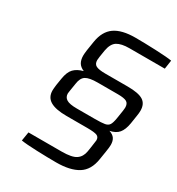

<svg xmlns="http://www.w3.org/2000/svg" viewBox="-186 -902 948 1027"><g transform="rotate(30 288.0 -389.0)"><path d="M98 -4 107 -59H312Q375 -59 400.5 -76.5Q426 -94 432 -129Q434 -141 435.5 -150.5Q437 -160 438 -168Q443 -201 443 -204Q443 -224 427.5 -230.5Q412 -237 367 -237H240Q172 -237 139 -256.5Q106 -276 106 -318Q106 -328 109 -353L116 -396Q123 -440 142.5 -460.5Q162 -481 199 -491Q175 -501 165 -518.5Q155 -536 155 -562Q155 -574 158 -596L167 -653Q178 -722 222 -753Q266 -784 350 -784Q403 -784 475.5 -781Q548 -778 576 -773L568 -719H350Q300 -719 274.5 -703Q249 -687 241 -642Q232 -589 232 -578Q232 -554 249 -545.5Q266 -537 305 -537H444Q511 -537 539.5 -519Q568 -501 568 -459Q568 -444 565 -427L557 -375Q550 -333 532 -311.5Q514 -290 478 -283Q502 -275 512 -260Q522 -245 522 -221Q522 -206 517 -176L509 -126Q498 -54 449.5 -24Q401 6 315 6Q264 6 196 3.5Q128 1 98 -4ZM377 -299Q421 -299 439.5 -302.5Q458 -306 466 -318.5Q474 -331 479 -361L487 -412L489 -432Q489 -457 474 -466Q459 -475 419 -475H295Q243 -475 221.5 -461.5Q200 -448 195 -410L187 -360Q185 -348 185 -345Q185 -322 203.5 -310.5Q222 -299 267 -299Z"/></g></svg>

Font: Exo
Style: Italic
Weight: 400
Italic angle: -9°
Designer: Natanael Gama
Foundry: Natanael Gama
Version: Version 1.500; ttfautohint (v1.6)